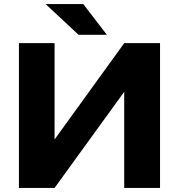

<svg xmlns="http://www.w3.org/2000/svg" viewBox="-20 -923 884 943"><path d="M590 -711 248 -238V-711H73V0H248L590 -472V0H766V-711ZM505 -752 389 -903H204L366 -752Z"/></svg>

Font: Asimov
Style: XWid
Weight: 500
Designer: Google
Version: Version 2.000980; 2014